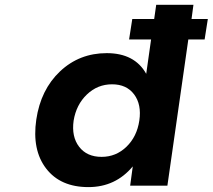

<svg xmlns="http://www.w3.org/2000/svg" viewBox="-20 -762 873 788"><path d="M128.9 -271Q147 -394 226.3 -469Q305.7 -543.9 418 -543.9Q532.7 -543.9 580.1 -459L600.1 -600.1H509.8L522.9 -684.1H612.8L621.1 -742.2H773.9L766.1 -684.1H833L819.8 -600.1H752.9L667 0H514.2L524.9 -79.1Q454.1 5.9 342.8 5.9Q228 5.9 169.4 -70.3Q110.8 -146.5 128.9 -271ZM282.2 -267.1Q272.9 -201.2 304.7 -159.7Q336.4 -118.2 397 -118.2Q456.1 -118.2 499 -159.7Q542 -201.2 551.8 -267.1Q561.5 -333 530.5 -374.5Q499.5 -416 439.9 -416Q380.4 -416 336.7 -374.3Q293 -332.5 282.2 -267.1Z"/></svg>

Font: Trueno SemiBold
Style: Italic
Weight: 600
Designer: Julieta Ulanovsky
Foundry: Julieta Ulanovsky
Version: Version 3.001b | FøM Fix